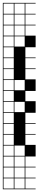

<svg xmlns="http://www.w3.org/2000/svg" viewBox="-20 -1025 271 1352"><path d="M0 307.7V-1004.8H230.8V-1000H158.7V-927.9H230.8V-923.1H158.7V-851H230.8V-846.2H158.7V-774H230.8V-692.3H158.7V-620.2H230.8V-615.4H158.7V-543.3H230.8V-538.5H158.7V-466.3H230.8V-384.6H158.7V-312.5H230.8V-230.8H158.7V-158.7H230.8V-153.8H158.7V-81.7H230.8V-76.9H158.7V-4.8H230.8V76.9H158.7V149H230.8V153.8H158.7V226H230.8V230.8H158.7V302.9H230.8V307.7ZM4.8 -927.9H76.9V-1000H4.8ZM81.7 -927.9H153.8V-1000H81.7ZM4.8 -851H76.9V-923.1H4.8ZM81.7 -851H153.8V-923.1H81.7ZM4.8 -774H76.9V-846.2H4.8ZM81.7 -774H153.8V-846.2H81.7ZM153.8 -769.2H81.7V-697.1H153.8ZM4.8 -697.1H76.9V-769.2H4.8ZM4.8 -620.2H76.9V-692.3H4.8ZM4.8 -543.3H76.9V-615.4H4.8ZM4.8 -466.3H76.9V-538.5H4.8ZM4.8 -389.4H76.9V-461.5H4.8ZM81.7 -389.4H153.8V-461.5H81.7ZM4.8 -312.5H76.9V-384.6H4.8ZM4.8 -235.6H76.9V-307.7H4.8ZM81.7 -235.6H153.8V-307.7H81.7ZM4.8 -158.7H76.9V-230.8H4.8ZM4.8 -81.7H76.9V-153.8H4.8ZM4.8 -4.8H76.9V-76.9H4.8ZM4.8 72.1H76.9V0H4.8ZM81.7 72.1H153.8V0H81.7ZM4.8 149H76.9V76.9H4.8ZM81.7 149H153.8V76.9H81.7ZM4.8 226H76.9V153.8H4.8ZM81.7 226H153.8V153.8H81.7ZM4.8 302.9H76.9V230.8H4.8ZM81.7 302.9H153.8V230.8H81.7Z"/></svg>

Font: Jacquarda Bastarda 9 Charted
Style: Regular
Weight: 400
Designer: Sarah Cadigan-Fried
Version: Version 1.000; ttfautohint (v1.8.4.7-5d5b)